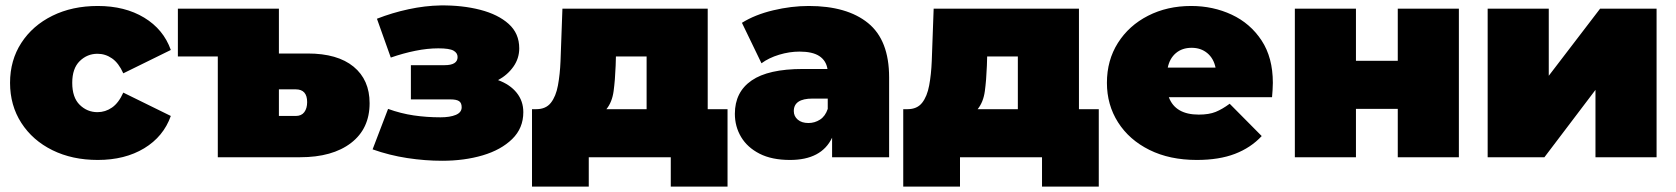

<svg xmlns="http://www.w3.org/2000/svg" viewBox="-20 -579 6173 707"><path d="M340 10Q246 10 173 -26Q100 -62 58.5 -126.5Q17 -191 17 -274Q17 -357 58.5 -421Q100 -485 173 -521Q246 -557 340 -557Q440 -557 511 -514Q582 -471 609 -395L434 -309Q417 -347 392.5 -364Q368 -381 339 -381Q301 -381 273.5 -354Q246 -327 246 -274Q246 -220 273.5 -193Q301 -166 339 -166Q368 -166 392.5 -183Q417 -200 434 -238L609 -152Q582 -76 511 -33Q440 10 340 10Z M782 0V-371H635V-547H1007V-382H1113Q1223 -382 1282 -333.5Q1341 -285 1341 -199Q1341 -105 1272.5 -52.5Q1204 0 1085 0ZM1007 -152H1069Q1090 -152 1100.5 -166Q1111 -180 1111 -203Q1111 -250 1069 -250H1007Z M1608 13Q1545 13 1479.5 3Q1414 -7 1352 -29L1409 -178Q1456 -161 1503.5 -154Q1551 -147 1602 -147Q1637 -147 1658.5 -156Q1680 -165 1680 -184Q1680 -200 1670.5 -206.5Q1661 -213 1638 -213H1493V-339H1617Q1665 -339 1665 -369Q1665 -384 1650 -392.5Q1635 -401 1594 -401Q1554 -401 1509.5 -392Q1465 -383 1419 -367L1368 -510Q1424 -532 1484.5 -545Q1545 -558 1602 -559Q1682 -560 1748 -543Q1814 -526 1853 -491Q1892 -456 1892 -401Q1892 -364 1870.5 -333.5Q1849 -303 1814 -284Q1858 -268 1882.5 -237.5Q1907 -207 1907 -166Q1907 -107 1866 -67Q1825 -27 1757.5 -7Q1690 13 1608 13Z M1939 108V-177H1955Q1990 -177 2008.5 -200.5Q2027 -224 2034.5 -264.5Q2042 -305 2044 -354L2051 -547H2586V-177H2659V108H2450V0H2148V108ZM2361 -177V-371H2248L2247 -337Q2245 -284 2239.5 -243.5Q2234 -203 2213 -177Z M3044 0V-72Q3005 10 2889 10Q2822 10 2777 -13Q2732 -36 2709 -74.5Q2686 -113 2686 -160Q2686 -240 2747.5 -282.5Q2809 -325 2936 -325H3027Q3022 -356 2997 -372.5Q2972 -389 2924 -389Q2887 -389 2849 -377.5Q2811 -366 2784 -346L2712 -495Q2760 -525 2827 -541Q2894 -557 2958 -557Q3099 -557 3176.5 -494Q3254 -431 3254 -294V0ZM3028 -178V-216H2972Q2903 -216 2903 -170Q2903 -151 2917.5 -138.5Q2932 -126 2957 -126Q2980 -126 2999.5 -138.5Q3019 -151 3028 -178Z M3306 108V-177H3322Q3357 -177 3375.5 -200.5Q3394 -224 3401.5 -264.5Q3409 -305 3411 -354L3418 -547H3953V-177H4026V108H3817V0H3515V108ZM3728 -177V-371H3615L3614 -337Q3612 -284 3606.5 -243.5Q3601 -203 3580 -177Z M4387 10Q4287 10 4212.5 -27Q4138 -64 4097 -128.5Q4056 -193 4056 -274Q4056 -357 4096.5 -421Q4137 -485 4207.5 -521Q4278 -557 4366 -557Q4447 -557 4515.5 -525Q4584 -493 4625.5 -430Q4667 -367 4667 -274Q4667 -262 4666 -247.5Q4665 -233 4664 -221H4284Q4308 -157 4394 -157Q4432 -157 4456.5 -167Q4481 -177 4508 -197L4626 -78Q4586 -35 4527.5 -12.5Q4469 10 4387 10ZM4280 -330H4456Q4449 -364 4425.5 -383.5Q4402 -403 4368 -403Q4333 -403 4310 -383.5Q4287 -364 4280 -330Z M4748 0V-547H4973V-355H5127V-547H5352V0H5127V-178H4973V0Z M5458 0V-547H5683V-300L5872 -547H6080V0H5855V-248L5667 0Z"/></svg>

Font: Montserrat Black
Style: Regular
Weight: 900
Designer: Julieta Ulanovsky
Foundry: Julieta Ulanovsky
Version: Version 9.000; ttfautohint (v1.8.4.7-5d5b)